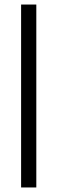

<svg xmlns="http://www.w3.org/2000/svg" viewBox="-20 -680 253 846"><path d="M73 146V-660H140V146Z"/></svg>

Font: Bricolage Grotesque 10pt Condensed Light
Style: Regular
Weight: 300
Width: 3
Designer: Mathieu Triay
Foundry: Atelier Triay
Version: Version 1.000; ttfautohint (v1.8.4.7-5d5b);gftools[0.9.32]